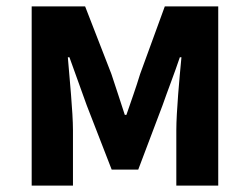

<svg xmlns="http://www.w3.org/2000/svg" viewBox="-20 -580 780 600"><path d="M79 0H208V-173C208 -230 197 -339 192 -401H197C213 -355 235 -297 251 -251L329 -50H412L488 -251C504 -297 526 -353 542 -401H547C541 -339 531 -230 531 -173V0H662V-560H495L418 -349C404 -303 389 -262 375 -221H370C357 -262 343 -303 328 -349L246 -560H79Z"/></svg>

Font: Noto Sans T Chinese Bold
Style: Bold
Weight: 700
Designer: Ryoko NISHIZUKA (kana & ideographs); Paul D. Hunt (Latin, Greek & Cyrillic); Wenlong ZHANG (bopomofo); Sandoll Communica
Foundry: Adobe Systems Incorporated
Version: Version 1.000;PS 1;hotconv 1.0.78;makeotf.lib2.5.61930